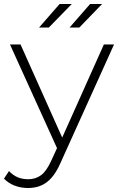

<svg xmlns="http://www.w3.org/2000/svg" viewBox="-39 -745 605 963"><path d="M102 198Q66 198 34.5 186Q3 174 -19 151L6 113Q26 134 49.5 144Q73 154 103 154Q139 154 166.5 134Q194 114 218 61L247 -2L11 -522H64L273 -55L482 -522H533L265 71Q244 119 219.5 146.5Q195 174 166 186Q137 198 102 198ZM310 -607 413 -725H473L359 -607ZM157 -607 260 -725H321L206 -607Z"/></svg>

Font: Montserrat Z Light
Style: Regular
Weight: 300
Designer: Julieta Ulanovsky
Foundry: Julieta Ulanovsky
Version: Version 8.000